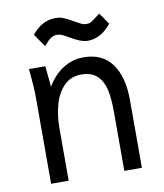

<svg xmlns="http://www.w3.org/2000/svg" viewBox="-85 -834 770 904"><g transform="rotate(-10 300.0 -382.5)"><path d="M77 -550H155L165 -450Q194.5 -501.5 240 -530.8Q285.5 -560 339 -560Q428.5 -560 474.2 -497.8Q520 -435.5 520 -325V0H436V-285Q436 -344 427 -386.5Q418 -429 391.2 -455.5Q364.5 -482 315 -482Q263.5 -482 231 -448.2Q198.5 -414.5 184.2 -361.8Q170 -309 170 -250V0H86V-407Q86 -441.5 84 -470.5Q82 -499.5 77 -550ZM290 -664Q266.5 -678 256.2 -682Q246 -686 235 -686Q218.5 -686 204.8 -676.8Q191 -667.5 171 -643L128 -705Q176.5 -765 241 -765Q261.5 -765 276.2 -759.2Q291 -753.5 314.5 -740.5L326 -734Q352 -719.5 360.8 -715.8Q369.5 -712 382 -712Q394 -712 403 -717Q412 -722 430.5 -736.5L448 -750L486 -695Q463.5 -665.5 434.2 -649.2Q405 -633 375 -633Q356.5 -633 336.5 -640.8Q316.5 -648.5 290 -664Z"/></g></svg>

Font: JuliaMono
Style: Regular
Weight: 400
Monospace: yes
Designer: cormullion
Foundry: corm
Version: Version 0.055; ttfautohint (v1.8.4)